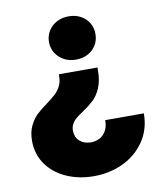

<svg xmlns="http://www.w3.org/2000/svg" viewBox="-82 -585 749 870"><g transform="rotate(-10 292.0 -150.5)"><path d="M282.2 -81.1Q260.7 -66.9 249 -57.1Q237.3 -47.4 229.5 -33.9Q221.7 -20.5 221.7 -2Q222.2 27.8 241.7 45.4Q261.2 63 293 63.5Q330.6 63 352.5 39.1Q374.5 15.1 374 -24.4H551.8Q551.8 47.4 515.4 102.1Q479 156.7 417 186.8Q355 216.8 280.3 216.8Q212.4 216.8 155.5 191.9Q98.6 167 64.9 120.1Q31.2 73.2 31.2 10.7Q31.2 -28.8 44.7 -57.1Q58.1 -85.4 77.1 -104Q96.2 -122.6 127 -144.5Q153.3 -164.1 168 -177.7Q182.6 -191.4 192.9 -210.9Q203.1 -230.5 203.1 -255.9V-265.6H380.9V-253.9Q380.9 -204.6 366.7 -171.9Q352.5 -139.2 332.8 -120.6Q313 -102.1 282.2 -81.1ZM398.4 -417Q398.4 -388.7 384.8 -366Q371.1 -343.3 346.9 -330.3Q322.8 -317.4 292 -317.4Q261.7 -317.4 237.3 -330.3Q212.9 -343.3 198.7 -366Q184.6 -388.7 184.6 -417Q184.6 -445.3 198.7 -468Q212.9 -490.7 237.3 -503.7Q261.7 -516.6 292 -516.6Q322.8 -516.6 346.9 -503.7Q371.1 -490.7 384.8 -468Q398.4 -445.3 398.4 -417Z"/></g></svg>

Font: Wanted Sans Black
Style: Regular
Weight: 900
Designer: Original Design by Kil Hyung-jin and Kang Hanbin, Wanted Lab, Inc; Hangeul from Source Han Sans by Jang Soo-young and Ka
Foundry: Wanted Lab, Inc.
Version: Version 1.003